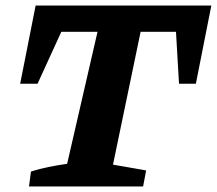

<svg xmlns="http://www.w3.org/2000/svg" viewBox="-20 -675 785 695"><path d="M745 -655 689 -372H628L617 -560H489L389 -79L509 -58L498 0H85L92 -54Q123 -64 155.5 -70.5Q188 -77 223 -82L333 -560H202L116 -372H53L109 -655Z"/></svg>

Font: Piazzolla
Style: Bold Italic
Weight: 700
Italic angle: -11.3°
Designer: Juan Pablo del Peral
Foundry: Huerta Tipografica
Version: Version 1.330